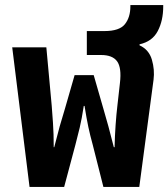

<svg xmlns="http://www.w3.org/2000/svg" viewBox="-20 -734 661 754"><path d="M96 0 28 -548H162L183 -320Q185 -295 188 -252Q191 -209 191 -156H193Q205 -204 214.5 -238Q224 -272 235 -307L273 -439H348L386 -307Q396 -273 405.5 -238.5Q415 -204 427 -156H430Q431 -201 434 -243.5Q437 -286 441 -319L451 -408Q458 -468 440 -493Q422 -518 377 -518H321V-612H390Q449 -612 470.5 -639Q492 -666 492 -709V-714H621V-709Q621 -653 599.5 -612Q578 -571 528 -560V-556Q565 -539 576.5 -499.5Q588 -460 583 -421L527 0H386L344 -166Q334 -202 327 -235Q320 -268 312 -318H309Q301 -266 293 -232.5Q285 -199 276 -165L232 0Z"/></svg>

Font: Noto Sans Thai Cond
Style: Bold
Weight: 700
Width: 3
Designer: Monotype Design Team
Foundry: Monotype Imaging Inc.
Version: Version 2.002; ttfautohint (v1.8.4.7-5d5b)